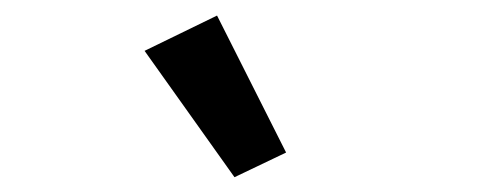

<svg xmlns="http://www.w3.org/2000/svg" viewBox="-20 -812 640 253"><path d="M289 -578.5 170.5 -745 266 -791.5 357 -611Z"/></svg>

Font: Lilex Medium
Style: Regular
Weight: 500
Designer: Mike Abbink, Paul van der Laan, Pieter van Rosmalen, Mikhael Khrustik
Foundry: Mikhael Khrustik
Version: Version 1.100